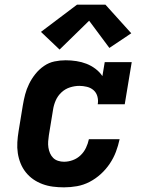

<svg xmlns="http://www.w3.org/2000/svg" viewBox="-20 -797 640 825"><path d="M255 8Q231 8 207.5 5Q184 2 162.5 -6Q141 -14 123 -26.5Q105 -39 91 -56.5Q77 -74 68.5 -95Q60 -116 56.5 -139Q53 -162 54.5 -186Q56 -210 60 -234L78 -344Q82 -368 88 -391Q94 -414 105 -436.5Q116 -459 132 -479Q148 -499 169 -513.5Q190 -528 214 -533Q238 -538 262 -538Q285 -538 308 -534.5Q331 -531 351.5 -523Q372 -515 390 -501.5Q408 -488 420 -470L430 -530H546L516 -349H400Q403 -366 398.5 -382.5Q394 -399 382 -409.5Q370 -420 353.5 -424Q337 -428 321 -428Q301 -428 280.5 -421.5Q260 -415 244 -400Q228 -385 219.5 -365.5Q211 -346 208 -326L190 -216Q188 -203 187 -189.5Q186 -176 188 -163Q190 -150 195 -138.5Q200 -127 208.5 -118.5Q217 -110 229.5 -106Q242 -102 255 -102Q274 -102 293 -109Q312 -116 326.5 -130Q341 -144 349.5 -162Q358 -180 362 -199H494Q488 -171 478 -144.5Q468 -118 451.5 -93.5Q435 -69 413 -49Q391 -29 365 -15.5Q339 -2 311 3Q283 8 255 8ZM236 -584 156 -660 311 -777H433L544 -654L450 -591L363 -708Z"/></svg>

Font: Iosevka Slab XBdExObl
Style: Regular
Weight: 800
Width: 7
Italic angle: -9°
Monospace: yes
Designer: Belleve Invis
Foundry: Belleve Invis
Version: Version 11.1.0; ttfautohint (v1.8.3)